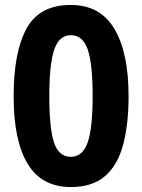

<svg xmlns="http://www.w3.org/2000/svg" viewBox="-20 -811 575 775"><path d="M266 -56Q148 -56 91.5 -150Q35 -244 35 -423Q35 -600 87 -695.5Q139 -791 266 -791Q384 -791 441.5 -695Q499 -599 499 -422Q499 -311 477.5 -228.5Q456 -146 405 -101Q354 -56 266 -56ZM266 -178Q313 -178 333.5 -235Q354 -292 354 -423Q354 -554 334 -611.5Q314 -669 266 -669Q219 -669 199 -611Q179 -553 179 -423Q179 -294 198 -236Q217 -178 266 -178Z"/></svg>

Font: Noto Sans Malayalam UI SemiCondensed
Style: Bold
Weight: 700
Width: 4
Designer: Jelle Bosma - Monotype Design Team
Foundry: Monotype Imaging Inc.
Version: Version 2.104; ttfautohint (v1.8.4.7-5d5b)